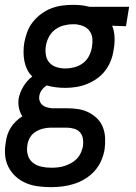

<svg xmlns="http://www.w3.org/2000/svg" viewBox="-41 -548 561 791"><path d="M170 223H169Q142 223 115.5 219.5Q89 216 65.5 206Q42 196 23.5 179Q5 162 -6.5 139.5Q-18 117 -20 90.5Q-22 64 -17 37Q-15 21 -10 6Q-5 -9 4 -23Q13 -37 25 -48.5Q37 -60 51 -69Q41 -84 37 -103.5Q33 -123 36 -143Q41 -168 55.5 -192Q70 -216 92 -233Q79 -245 71 -261.5Q63 -278 59.5 -296Q56 -314 56 -333.5Q56 -353 59 -372Q63 -394 71 -416Q79 -438 94 -457Q109 -476 128.5 -490.5Q148 -505 170 -513.5Q192 -522 214.5 -525Q237 -528 259 -528Q276 -528 292 -526.5Q308 -525 323 -521L328 -520H491L478 -440L421 -442Q430 -420 431 -394Q432 -368 427 -342Q424 -320 415.5 -298Q407 -276 392.5 -257Q378 -238 358 -224Q338 -210 316.5 -201.5Q295 -193 272.5 -189.5Q250 -186 228 -186Q208 -186 188.5 -188.5Q169 -191 152 -196Q140 -189 131.5 -177.5Q123 -166 121 -153Q119 -142 122.5 -132Q126 -122 133.5 -115.5Q141 -109 151.5 -106Q162 -103 173 -102H235Q259 -102 281.5 -98.5Q304 -95 324 -85Q344 -75 359.5 -59.5Q375 -44 383 -23.5Q391 -3 392 20.5Q393 44 390 67Q386 91 376 114Q366 137 349 156Q332 175 310 188.5Q288 202 264.5 209.5Q241 217 217 220Q193 223 170 223ZM228 -266Q247 -266 266 -271Q285 -276 301 -288Q317 -300 326 -318Q335 -336 338 -355Q341 -372 339.5 -389Q338 -406 328.5 -419.5Q319 -433 304 -439.5Q289 -446 272 -448H259Q240 -448 221 -443Q202 -438 186 -426Q170 -414 160.5 -396Q151 -378 148 -359Q145 -340 148 -321.5Q151 -303 162.5 -290Q174 -277 191.5 -271.5Q209 -266 228 -266ZM170 143Q184 143 198 141.5Q212 140 225.5 135.5Q239 131 252 124Q265 117 275.5 106Q286 95 292 81.5Q298 68 301 54Q303 39 300.5 23.5Q298 8 289 -2.5Q280 -13 265 -17.5Q250 -22 235 -22H167Q152 -22 136 -18Q120 -14 105.5 -5Q91 4 82.5 18.5Q74 33 72 49Q68 70 73.5 90Q79 110 94 122Q109 134 129 138.5Q149 143 170 143Z"/></svg>

Font: Iosevka SS18 Medium
Style: Italic
Weight: 500
Italic angle: -9°
Monospace: yes
Designer: Belleve Invis
Foundry: Belleve Invis
Version: Version 25.1.1; ttfautohint (v1.8.4)